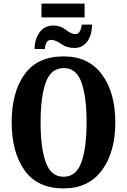

<svg xmlns="http://www.w3.org/2000/svg" viewBox="-20 -1039 707 1069"><path d="M334 10Q473 10 547.5 -91Q622 -192 622 -358Q622 -524 547.5 -624.5Q473 -725 335 -725Q188 -725 116.5 -625Q45 -525 45 -359Q45 -192 116.5 -91Q188 10 334 10ZM334 -55Q264 -55 235 -135Q206 -215 206 -358Q206 -501 235 -580.5Q264 -660 335 -660Q405 -660 433.5 -580.5Q462 -501 462 -358Q462 -215 433 -135Q404 -55 334 -55ZM211 -942H451V-1019H211ZM172 -766H230Q230 -785 238.5 -801Q247 -817 264 -817Q289 -817 320 -794.5Q351 -772 394 -772Q439 -772 465 -806.5Q491 -841 493 -902H435Q433 -881 424.5 -865Q416 -849 399 -849Q377 -849 347 -873Q317 -897 277 -897Q230 -897 202 -861Q174 -825 172 -766Z"/></svg>

Font: Noto Serif ExtraCondensed Extra
Style: Regular
Weight: 800
Width: 3
Designer: Monotype Design Team
Foundry: Monotype Imaging Inc.
Version: Version 1.002